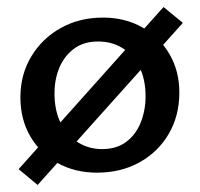

<svg xmlns="http://www.w3.org/2000/svg" viewBox="-20 -480 569 546"><path d="M256 11Q193 11 143.5 -16.5Q94 -44 66 -92.5Q38 -141 38 -203Q38 -268 69 -319.5Q100 -371 153 -400.5Q206 -430 273 -430Q336 -430 385 -402Q434 -374 462 -326Q490 -278 490 -217Q490 -151 460 -99.5Q430 -48 377 -18.5Q324 11 256 11ZM270 -56Q312 -56 339.5 -77Q367 -98 380.5 -132.5Q394 -167 394 -206Q394 -255 376 -290Q358 -325 328 -343.5Q298 -362 259 -362Q218 -362 190.5 -341.5Q163 -321 149 -288Q135 -255 135 -214Q135 -165 153 -129.5Q171 -94 202 -75Q233 -56 270 -56ZM87 46 33 1 445 -460 500 -415Z"/></svg>

Font: Ysabeau SemiBold
Style: Regular
Weight: 600
Designer: Christian Thalmann (Catharsis Fonts)
Version: Version 2.000;gftools[0.9.27.dev2+g8671c4b]